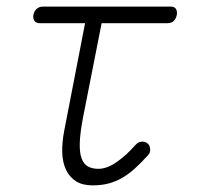

<svg xmlns="http://www.w3.org/2000/svg" viewBox="-20 -550 640 580"><path d="M496 -530Q507 -530 511.5 -523Q516 -516 514 -505Q512 -494 505 -487Q498 -480 487 -480H287L231 -196Q222 -149 221 -119Q220 -89 226.5 -71.5Q233 -54 246 -47Q259 -40 277 -40Q303 -40 332.5 -60.5Q362 -81 389 -112Q397 -121 407 -122Q417 -123 424 -118Q432 -113 433.5 -101Q435 -89 427 -81Q407 -59 388.5 -42Q370 -25 350.5 -13.5Q331 -2 309 4Q287 10 260 10Q229 10 209.5 -2.5Q190 -15 179.5 -37Q169 -59 168 -89Q167 -119 174 -155L237 -480H100Q89 -480 84 -487Q79 -494 81 -505Q83 -516 90.5 -523Q98 -530 109 -530Z"/></svg>

Font: Maple Mono Thin
Style: Italic
Weight: 250
Italic angle: -10°
Monospace: yes
Designer: subframe7536
Version: Version 7.000